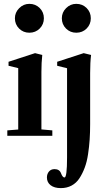

<svg xmlns="http://www.w3.org/2000/svg" viewBox="-20 -698 538 987"><path d="M130.9 -529.8Q99.6 -529.8 78.1 -551.3Q56.6 -572.8 56.6 -604Q56.6 -633.8 78.6 -656Q100.6 -678.2 130.9 -678.2Q162.6 -678.2 184.1 -656.7Q205.6 -635.3 205.6 -604Q205.6 -572.8 184.1 -551.3Q162.6 -529.8 130.9 -529.8ZM372.1 -529.8Q340.8 -529.8 319.3 -551.3Q297.9 -572.8 297.9 -604Q297.9 -634.3 319.8 -656.2Q341.8 -678.2 372.1 -678.2Q403.8 -678.2 425.3 -656.7Q446.8 -635.3 446.8 -604Q446.8 -572.8 425.3 -551.3Q403.8 -529.8 372.1 -529.8ZM17.6 0V-27.8L73.7 -32.2V-347.7L23.9 -359.9V-380.4L160.2 -424.8L197.3 -415.5Q192.9 -377 192.9 -328.6V-32.7L249 -27.8V0ZM293 269Q259.3 269 240.2 254.2Q221.2 239.3 221.2 214.4Q221.2 196.3 231.7 183.8Q242.2 171.4 260.3 171.4Q285.6 171.4 293.5 192.4Q301.8 214.4 311.5 214.4Q324.7 214.4 324.7 111.3V-347.2L273.9 -359.9V-380.4L410.2 -424.8L448.2 -415.5Q443.4 -378.4 443.4 -321.8V-60.1Q443.4 -17.6 440.9 19.3Q438.5 56.2 432.6 95Q426.8 133.8 415.5 163.8Q404.3 193.8 388.4 218.3Q372.6 242.7 348.1 255.9Q323.7 269 293 269Z"/></svg>

Font: Elstob 18pt
Style: Bold
Weight: 700
Designer: Peter S. Baker
Version: Version 1.015